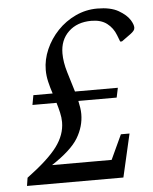

<svg xmlns="http://www.w3.org/2000/svg" viewBox="-50 -712 600 754"><g transform="rotate(-5 250.0 -335.0)"><path d="M26 0 31 -32Q116 -95 150.5 -141.5Q185 -188 185 -238Q185 -256 180.5 -275.5Q176 -295 170 -315H75L82 -353H158Q150 -377 144.5 -400.5Q139 -424 139 -447Q139 -488 156.5 -528Q174 -568 204.5 -600Q235 -632 275.5 -651Q316 -670 361 -670Q414 -670 445 -652Q476 -634 489 -613Q500 -595 500 -583Q500 -576 495.5 -570.5Q491 -565 483 -559L447 -533H440L430 -559Q419 -588 395.5 -606Q372 -624 334 -624Q278 -624 244 -591.5Q210 -559 210 -506Q210 -472 222 -432Q234 -392 246 -353H415L407 -315H256Q259 -301 261 -288Q263 -275 263 -263Q263 -214 236 -169Q209 -124 131 -73H366L411 -170H445L406 0Z"/></g></svg>

Font: Spectral
Style: Italic
Weight: 400
Italic angle: -10°
Designer: Jean-Baptiste Levee
Foundry: Production Type
Version: Version 2.001